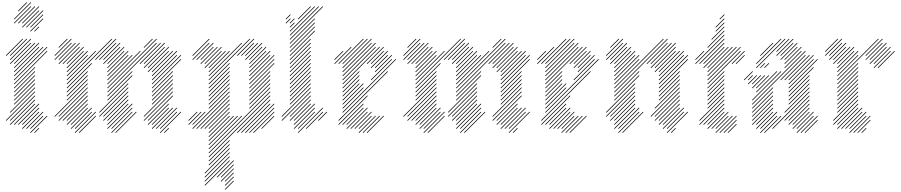

<svg xmlns="http://www.w3.org/2000/svg" viewBox="-20 -1131 7933 1691"><path d="M178.6 -888.6 325.7 -1035.7 321.4 -1040 174.3 -892.9ZM214.3 -888.6 361.4 -1035.7 357.1 -1040 210 -892.9ZM250 -888.6 361.4 -1000 357.1 -1004.3 245.7 -892.9ZM250 -852.9 361.4 -964.3 357.1 -968.6 245.7 -857.1ZM142.9 -924.3 290 -1071.4 285.7 -1075.7 138.6 -928.6ZM178.6 -924.3 325.7 -1071.4 321.4 -1075.7 174.3 -928.6ZM107.1 -924.3 254.3 -1071.4 250 -1075.7 102.9 -928.6ZM107.1 -960 254.3 -1107.1 250 -1111.4 102.9 -964.3ZM142.9 -1031.4 218.6 -1107.1 214.3 -1111.4 138.6 -1035.7ZM285.7 -852.9 325.7 -892.9 321.4 -897.1 281.4 -857.1ZM71.4 -638.6 218.6 -785.7 214.3 -790 67.1 -642.9ZM71.4 -602.9 254.3 -785.7 250 -790 67.1 -607.1ZM71.4 -567.1 254.3 -750 250 -754.3 67.1 -571.4ZM107.1 -567.1 290 -750 285.7 -754.3 102.9 -571.4ZM107.1 -531.4 325.7 -750 321.4 -754.3 102.9 -535.7ZM107.1 -495.7 325.7 -714.3 321.4 -718.6 102.9 -500ZM107.1 -460 361.4 -714.3 357.1 -718.6 102.9 -464.3ZM107.1 -424.3 397.1 -714.3 392.9 -718.6 102.9 -428.6ZM107.1 -388.6 397.1 -678.6 392.9 -682.9 102.9 -392.9ZM107.1 -352.9 290 -535.7 285.7 -540 102.9 -357.1ZM107.1 -317.1 290 -500 285.7 -504.3 102.9 -321.4ZM107.1 -281.4 290 -464.3 285.7 -468.6 102.9 -285.7ZM107.1 -245.7 290 -428.6 285.7 -432.9 102.9 -250ZM107.1 -210 290 -392.9 285.7 -397.1 102.9 -214.3ZM71.4 -138.6 290 -357.1 285.7 -361.4 67.1 -142.9ZM35.7 -67.1 290 -321.4 285.7 -325.7 31.4 -71.4ZM71.4 -67.1 290 -285.7 285.7 -290 67.1 -71.4ZM71.4 -31.4 290 -250 285.7 -254.3 67.1 -35.7ZM107.1 -31.4 290 -214.3 285.7 -218.6 102.9 -35.7ZM142.9 -31.4 325.7 -214.3 321.4 -218.6 138.6 -35.7ZM178.6 -31.4 325.7 -178.6 321.4 -182.9 174.3 -35.7ZM178.6 4.3 325.7 -142.9 321.4 -147.1 174.3 0ZM35.7 -638.6 182.9 -785.7 178.6 -790 31.4 -642.9ZM214.3 4.3 361.4 -142.9 357.1 -147.1 210 0ZM250 4.3 361.4 -107.1 357.1 -111.4 245.7 0ZM250 40 397.1 -107.1 392.9 -111.4 245.7 35.7ZM285.7 40 325.7 0 321.4 -4.3 281.4 35.7Z M1000 40 1182.9 -142.9 1178.6 -147.1 995.7 35.7ZM964.3 40 1147.1 -142.9 1142.9 -147.1 960 35.7ZM964.3 4.3 1147.1 -178.6 1142.9 -182.9 960 0ZM928.6 4.3 1147.1 -214.3 1142.9 -218.6 924.3 0ZM928.6 -31.4 1111.4 -214.3 1107.1 -218.6 924.3 -35.7ZM928.6 -67.1 1111.4 -250 1107.1 -254.3 924.3 -71.4ZM892.9 -67.1 1111.4 -285.7 1107.1 -290 888.6 -71.4ZM892.9 -102.9 1111.4 -321.4 1107.1 -325.7 888.6 -107.1ZM857.1 -102.9 1111.4 -357.1 1107.1 -361.4 852.9 -107.1ZM857.1 -138.6 1111.4 -392.9 1107.1 -397.1 852.9 -142.9ZM928.6 -245.7 1147.1 -464.3 1142.9 -468.6 924.3 -250ZM928.6 -281.4 1147.1 -500 1142.9 -504.3 924.3 -285.7ZM928.6 -317.1 1361.4 -750 1357.1 -754.3 924.3 -321.4ZM928.6 -352.9 1361.4 -785.7 1357.1 -790 924.3 -357.1ZM928.6 -388.6 1218.6 -678.6 1214.3 -682.9 924.3 -392.9ZM928.6 -424.3 1147.1 -642.9 1142.9 -647.1 924.3 -428.6ZM928.6 -460 1111.4 -642.9 1107.1 -647.1 924.3 -464.3ZM928.6 -495.7 1111.4 -678.6 1107.1 -682.9 924.3 -500ZM928.6 -531.4 1075.7 -678.6 1071.4 -682.9 924.3 -535.7ZM892.9 -567.1 1040 -714.3 1035.7 -718.6 888.6 -571.4ZM928.6 -567.1 1075.7 -714.3 1071.4 -718.6 924.3 -571.4ZM1214.3 -567.1 1397.1 -750 1392.9 -754.3 1210 -571.4ZM1250 -567.1 1432.9 -750 1428.6 -754.3 1245.7 -571.4ZM1250 -531.4 1432.9 -714.3 1428.6 -718.6 1245.7 -535.7ZM1285.7 -531.4 1468.6 -714.3 1464.3 -718.6 1281.4 -535.7ZM1285.7 -495.7 1468.6 -678.6 1464.3 -682.9 1281.4 -500ZM1321.4 -495.7 1504.3 -678.6 1500 -682.9 1317.1 -500ZM1321.4 -460 1540 -678.6 1535.7 -682.9 1317.1 -464.3ZM1321.4 -424.3 1540 -642.9 1535.7 -647.1 1317.1 -428.6ZM1321.4 -388.6 1575.7 -642.9 1571.4 -647.1 1317.1 -392.9ZM1321.4 -352.9 1575.7 -607.1 1571.4 -611.4 1317.1 -357.1ZM1321.4 -317.1 1504.3 -500 1500 -504.3 1317.1 -321.4ZM1321.4 -281.4 1504.3 -464.3 1500 -468.6 1317.1 -285.7ZM1321.4 -245.7 1504.3 -428.6 1500 -432.9 1317.1 -250ZM1321.4 -210 1504.3 -392.9 1500 -397.1 1317.1 -214.3ZM1250 -102.9 1504.3 -357.1 1500 -361.4 1245.7 -107.1ZM1285.7 -67.1 1504.3 -285.7 1500 -290 1281.4 -71.4ZM1285.7 -31.4 1468.6 -214.3 1464.3 -218.6 1281.4 -35.7ZM1321.4 -31.4 1468.6 -178.6 1464.3 -182.9 1317.1 -35.7ZM1250 -67.1 1504.3 -321.4 1500 -325.7 1245.7 -71.4ZM1321.4 4.3 1504.3 -178.6 1500 -182.9 1317.1 0ZM1357.1 4.3 1540 -178.6 1535.7 -182.9 1352.9 0ZM1392.9 4.3 1540 -142.9 1535.7 -147.1 1388.6 0ZM1392.9 40 1575.7 -142.9 1571.4 -147.1 1388.6 35.7ZM1428.6 40 1468.6 0 1464.3 -4.3 1424.3 35.7ZM892.9 -602.9 1040 -750 1035.7 -754.3 888.6 -607.1ZM857.1 -602.9 1004.3 -750 1000 -754.3 852.9 -607.1ZM821.4 -602.9 1004.3 -785.7 1000 -790 817.1 -607.1ZM571.4 -388.6 968.6 -785.7 964.3 -790 567.1 -392.9ZM571.4 -424.3 825.7 -678.6 821.4 -682.9 567.1 -428.6ZM571.4 -460 754.3 -642.9 750 -647.1 567.1 -464.3ZM571.4 -495.7 754.3 -678.6 750 -682.9 567.1 -500ZM571.4 -531.4 718.6 -678.6 714.3 -682.9 567.1 -535.7ZM571.4 -567.1 718.6 -714.3 714.3 -718.6 567.1 -571.4ZM535.7 -567.1 682.9 -714.3 678.6 -718.6 531.4 -571.4ZM500 -567.1 682.9 -750 678.6 -754.3 495.7 -571.4ZM500 -602.9 647.1 -750 642.9 -754.3 495.7 -607.1ZM464.3 -602.9 611.4 -750 607.1 -754.3 460 -607.1ZM571.4 -352.9 790 -571.4 785.7 -575.7 567.1 -357.1ZM571.4 -317.1 754.3 -500 750 -504.3 567.1 -321.4ZM571.4 -281.4 754.3 -464.3 750 -468.6 567.1 -285.7ZM571.4 -245.7 754.3 -428.6 750 -432.9 567.1 -250ZM500 -102.9 754.3 -357.1 750 -361.4 495.7 -107.1ZM500 -67.1 754.3 -321.4 750 -325.7 495.7 -71.4ZM535.7 -67.1 754.3 -285.7 750 -290 531.4 -71.4ZM571.4 -67.1 754.3 -250 750 -254.3 567.1 -71.4ZM464.3 -102.9 754.3 -392.9 750 -397.1 460 -107.1ZM571.4 -31.4 754.3 -214.3 750 -218.6 567.1 -35.7ZM607.1 -31.4 754.3 -178.6 750 -182.9 602.9 -35.7ZM607.1 4.3 790 -178.6 785.7 -182.9 602.9 0ZM642.9 4.3 790 -142.9 785.7 -147.1 638.6 0ZM642.9 40 825.7 -142.9 821.4 -147.1 638.6 35.7ZM678.6 40 825.7 -107.1 821.4 -111.4 674.3 35.7ZM1250 -710 1325.7 -785.7 1321.4 -790 1245.7 -714.3ZM464.3 -638.6 611.4 -785.7 607.1 -790 460 -642.9ZM500 -710 575.7 -785.7 571.4 -790 495.7 -714.3Z M1821.4 254.3 2361.4 -285.7 2357.1 -290 1817.1 250ZM1821.4 218.6 2361.4 -321.4 2357.1 -325.7 1817.1 214.3ZM2178.6 -174.3 2361.4 -357.1 2357.1 -361.4 2174.3 -178.6ZM2178.6 -210 2361.4 -392.9 2357.1 -397.1 2174.3 -214.3ZM2178.6 -245.7 2361.4 -428.6 2357.1 -432.9 2174.3 -250ZM2178.6 -281.4 2361.4 -464.3 2357.1 -468.6 2174.3 -285.7ZM2178.6 -317.1 2361.4 -500 2357.1 -504.3 2174.3 -321.4ZM2178.6 -352.9 2397.1 -571.4 2392.9 -575.7 2174.3 -357.1ZM2178.6 -388.6 2397.1 -607.1 2392.9 -611.4 2174.3 -392.9ZM2178.6 -424.3 2397.1 -642.9 2392.9 -647.1 2174.3 -428.6ZM2178.6 -460 2361.4 -642.9 2357.1 -647.1 2174.3 -464.3ZM2178.6 -495.7 2361.4 -678.6 2357.1 -682.9 2174.3 -500ZM2178.6 -531.4 2325.7 -678.6 2321.4 -682.9 2174.3 -535.7ZM2178.6 -567.1 2325.7 -714.3 2321.4 -718.6 2174.3 -571.4ZM2178.6 -602.9 2290 -714.3 2285.7 -718.6 2174.3 -607.1ZM2142.9 -602.9 2290 -750 2285.7 -754.3 2138.6 -607.1ZM2142.9 -638.6 2254.3 -750 2250 -754.3 2138.6 -642.9ZM2071.4 40 2361.4 -250 2357.1 -254.3 2067.1 35.7ZM2107.1 40 2361.4 -214.3 2357.1 -218.6 2102.9 35.7ZM2142.9 40 2397.1 -214.3 2392.9 -218.6 2138.6 35.7ZM2178.6 40 2397.1 -178.6 2392.9 -182.9 2174.3 35.7ZM2214.3 40 2397.1 -142.9 2392.9 -147.1 2210 35.7ZM2285.7 4.3 2397.1 -107.1 2392.9 -111.4 2281.4 0ZM2107.1 -638.6 2218.6 -750 2214.3 -754.3 2102.9 -642.9ZM2071.4 -638.6 2218.6 -785.7 2214.3 -790 2067.1 -642.9ZM1821.4 -424.3 2182.9 -785.7 2178.6 -790 1817.1 -428.6ZM1821.4 -460 2111.4 -750 2107.1 -754.3 1817.1 -464.3ZM1821.4 -495.7 2004.3 -678.6 2000 -682.9 1817.1 -500ZM1821.4 -531.4 1968.6 -678.6 1964.3 -682.9 1817.1 -535.7ZM1785.7 -531.4 1932.9 -678.6 1928.6 -682.9 1781.4 -535.7ZM1750 -567.1 1897.1 -714.3 1892.9 -718.6 1745.7 -571.4ZM1750 -602.9 1861.4 -714.3 1857.1 -718.6 1745.7 -607.1ZM1714.3 -602.9 1861.4 -750 1857.1 -754.3 1710 -607.1ZM1678.6 -602.9 1825.7 -750 1821.4 -754.3 1674.3 -607.1ZM1678.6 -638.6 1825.7 -785.7 1821.4 -790 1674.3 -642.9ZM1785.7 -567.1 1932.9 -714.3 1928.6 -718.6 1781.4 -571.4ZM1821.4 -388.6 2004.3 -571.4 2000 -575.7 1817.1 -392.9ZM1821.4 -352.9 2004.3 -535.7 2000 -540 1817.1 -357.1ZM1821.4 -317.1 2004.3 -500 2000 -504.3 1817.1 -321.4ZM1821.4 -281.4 2004.3 -464.3 2000 -468.6 1817.1 -285.7ZM1821.4 -245.7 2004.3 -428.6 2000 -432.9 1817.1 -250ZM1821.4 -210 2004.3 -392.9 2000 -397.1 1817.1 -214.3ZM1821.4 -174.3 2004.3 -357.1 2000 -361.4 1817.1 -178.6ZM1678.6 4.3 2004.3 -321.4 2000 -325.7 1674.3 0ZM1714.3 4.3 2004.3 -285.7 2000 -290 1710 0ZM1750 4.3 2004.3 -250 2000 -254.3 1745.7 0ZM1785.7 4.3 2004.3 -214.3 2000 -218.6 1781.4 0ZM1821.4 4.3 2004.3 -178.6 2000 -182.9 1817.1 0ZM1821.4 40 2004.3 -142.9 2000 -147.1 1817.1 35.7ZM1821.4 111.4 2040 -107.1 2035.7 -111.4 1817.1 107.1ZM1821.4 147.1 2075.7 -107.1 2071.4 -111.4 1817.1 142.9ZM1821.4 182.9 2111.4 -107.1 2107.1 -111.4 1817.1 178.6ZM1642.9 -67.1 1718.6 -142.9 1714.3 -147.1 1638.6 -71.4ZM1642.9 -31.4 1754.3 -142.9 1750 -147.1 1638.6 -35.7ZM1678.6 -31.4 1790 -142.9 1785.7 -147.1 1674.3 -35.7ZM1821.4 75.7 2004.3 -107.1 2000 -111.4 1817.1 71.4ZM1821.4 290 2004.3 107.1 2000 102.9 1817.1 285.7ZM1785.7 397.1 2004.3 178.6 2000 174.3 1781.4 392.9ZM1821.4 325.7 2004.3 142.9 2000 138.6 1817.1 321.4ZM1785.7 432.9 2004.3 214.3 2000 210 1781.4 428.6ZM1785.7 468.6 2004.3 250 2000 245.7 1781.4 464.3ZM1785.7 504.3 2004.3 285.7 2000 281.4 1781.4 500ZM1892.9 432.9 2040 285.7 2035.7 281.4 1888.6 428.6ZM1928.6 432.9 2040 321.4 2035.7 317.1 1924.3 428.6ZM1928.6 468.6 2040 357.1 2035.7 352.9 1924.3 464.3ZM1964.3 468.6 2040 392.9 2035.7 388.6 1960 464.3ZM1964.3 504.3 2040 428.6 2035.7 424.3 1960 500ZM1964.3 540 2040 464.3 2035.7 460 1960 535.7Z M2607.1 40 2825.7 -178.6 2821.4 -182.9 2602.9 35.7ZM2571.4 4.3 2754.3 -178.6 2750 -182.9 2567.1 0ZM2571.4 -31.4 2754.3 -214.3 2750 -218.6 2567.1 -35.7ZM2571.4 -67.1 2718.6 -214.3 2714.3 -218.6 2567.1 -71.4ZM2535.7 -67.1 2718.6 -250 2714.3 -254.3 2531.4 -71.4ZM2535.7 -102.9 2718.6 -285.7 2714.3 -290 2531.4 -107.1ZM2464.3 -67.1 2718.6 -321.4 2714.3 -325.7 2460 -71.4ZM2464.3 -102.9 2718.6 -357.1 2714.3 -361.4 2460 -107.1ZM2535.7 -210 2718.6 -392.9 2714.3 -397.1 2531.4 -214.3ZM2535.7 -245.7 2718.6 -428.6 2714.3 -432.9 2531.4 -250ZM2535.7 -281.4 2718.6 -464.3 2714.3 -468.6 2531.4 -285.7ZM2535.7 -317.1 2718.6 -500 2714.3 -504.3 2531.4 -321.4ZM2535.7 -352.9 2718.6 -535.7 2714.3 -540 2531.4 -357.1ZM2607.1 4.3 2754.3 -142.9 2750 -147.1 2602.9 0ZM2678.6 4.3 2825.7 -142.9 2821.4 -147.1 2674.3 0ZM2535.7 -388.6 2718.6 -571.4 2714.3 -575.7 2531.4 -392.9ZM2535.7 -424.3 2718.6 -607.1 2714.3 -611.4 2531.4 -428.6ZM2785.7 -67.1 2861.4 -142.9 2857.1 -147.1 2781.4 -71.4ZM2535.7 -460 2718.6 -642.9 2714.3 -647.1 2531.4 -464.3ZM2535.7 -495.7 2718.6 -678.6 2714.3 -682.9 2531.4 -500ZM2535.7 -531.4 2718.6 -714.3 2714.3 -718.6 2531.4 -535.7ZM2535.7 -567.1 2718.6 -750 2714.3 -754.3 2531.4 -571.4ZM2535.7 -602.9 2718.6 -785.7 2714.3 -790 2531.4 -607.1ZM2535.7 -638.6 2754.3 -857.1 2750 -861.4 2531.4 -642.9ZM2535.7 -674.3 2754.3 -892.9 2750 -897.1 2531.4 -678.6ZM2535.7 -710 2754.3 -928.6 2750 -932.9 2531.4 -714.3ZM2535.7 -745.7 2754.3 -964.3 2750 -968.6 2531.4 -750ZM2535.7 -781.4 2825.7 -1071.4 2821.4 -1075.7 2531.4 -785.7ZM2535.7 -817.1 2790 -1071.4 2785.7 -1075.7 2531.4 -821.4ZM2535.7 -852.9 2754.3 -1071.4 2750 -1075.7 2531.4 -857.1ZM2607.1 -960 2718.6 -1071.4 2714.3 -1075.7 2602.9 -964.3ZM2535.7 -888.6 2575.7 -928.6 2571.4 -932.9 2531.4 -892.9ZM2535.7 -924.3 2575.7 -964.3 2571.4 -968.6 2531.4 -928.6ZM2500 -960 2540 -1000 2535.7 -1004.3 2495.7 -964.3ZM2500 -924.3 2540 -964.3 2535.7 -968.6 2495.7 -928.6Z M2964.3 -67.1 3397.1 -500 3392.9 -504.3 2960 -71.4ZM3000 -31.4 3182.9 -214.3 3178.6 -218.6 2995.7 -35.7ZM3035.7 -31.4 3182.9 -178.6 3178.6 -182.9 3031.4 -35.7ZM3035.7 4.3 3218.6 -178.6 3214.3 -182.9 3031.4 0ZM3071.4 4.3 3218.6 -142.9 3214.3 -147.1 3067.1 0ZM3107.1 4.3 3254.3 -142.9 3250 -147.1 3102.9 0ZM3142.9 4.3 3254.3 -107.1 3250 -111.4 3138.6 0ZM3142.9 40 3290 -107.1 3285.7 -111.4 3138.6 35.7ZM3178.6 40 3325.7 -107.1 3321.4 -111.4 3174.3 35.7ZM3214.3 40 3361.4 -107.1 3357.1 -111.4 3210 35.7ZM2964.3 -31.4 3218.6 -285.7 3214.3 -290 2960 -35.7ZM3000 -138.6 3468.6 -607.1 3464.3 -611.4 2995.7 -142.9ZM3000 -174.3 3182.9 -357.1 3178.6 -361.4 2995.7 -178.6ZM3000 -210 3182.9 -392.9 3178.6 -397.1 2995.7 -214.3ZM3000 -245.7 3147.1 -392.9 3142.9 -397.1 2995.7 -250ZM3000 -281.4 3147.1 -428.6 3142.9 -432.9 2995.7 -285.7ZM3000 -317.1 3147.1 -464.3 3142.9 -468.6 2995.7 -321.4ZM3000 -352.9 3147.1 -500 3142.9 -504.3 2995.7 -357.1ZM3250 -424.3 3432.9 -607.1 3428.6 -611.4 3245.7 -428.6ZM3285.7 -495.7 3432.9 -642.9 3428.6 -647.1 3281.4 -500ZM3285.7 -531.4 3397.1 -642.9 3392.9 -647.1 3281.4 -535.7ZM3250 -531.4 3397.1 -678.6 3392.9 -682.9 3245.7 -535.7ZM3250 -567.1 3361.4 -678.6 3357.1 -682.9 3245.7 -571.4ZM3214.3 -567.1 3361.4 -714.3 3357.1 -718.6 3210 -571.4ZM3000 -388.6 3325.7 -714.3 3321.4 -718.6 2995.7 -392.9ZM3000 -424.3 3290 -714.3 3285.7 -718.6 2995.7 -428.6ZM3000 -460 3290 -750 3285.7 -754.3 2995.7 -464.3ZM3000 -495.7 3254.3 -750 3250 -754.3 2995.7 -500ZM3000 -567.1 3218.6 -785.7 3214.3 -790 2995.7 -571.4ZM3000 -531.4 3254.3 -785.7 3250 -790 2995.7 -535.7ZM2964.3 -567.1 3182.9 -785.7 3178.6 -790 2960 -571.4ZM2928.6 -567.1 3075.7 -714.3 3071.4 -718.6 2924.3 -571.4ZM2928.6 -602.9 3004.3 -678.6 3000 -682.9 2924.3 -607.1Z M4071.4 40 4254.3 -142.9 4250 -147.1 4067.1 35.7ZM4035.7 40 4218.6 -142.9 4214.3 -147.1 4031.4 35.7ZM4035.7 4.3 4218.6 -178.6 4214.3 -182.9 4031.4 0ZM4000 4.3 4218.6 -214.3 4214.3 -218.6 3995.7 0ZM4000 -31.4 4182.9 -214.3 4178.6 -218.6 3995.7 -35.7ZM4000 -67.1 4182.9 -250 4178.6 -254.3 3995.7 -71.4ZM3964.3 -67.1 4182.9 -285.7 4178.6 -290 3960 -71.4ZM3964.3 -102.9 4182.9 -321.4 4178.6 -325.7 3960 -107.1ZM3928.6 -102.9 4182.9 -357.1 4178.6 -361.4 3924.3 -107.1ZM3928.6 -138.6 4182.9 -392.9 4178.6 -397.1 3924.3 -142.9ZM4000 -245.7 4218.6 -464.3 4214.3 -468.6 3995.7 -250ZM4000 -281.4 4218.6 -500 4214.3 -504.3 3995.7 -285.7ZM4000 -317.1 4432.9 -750 4428.6 -754.3 3995.7 -321.4ZM4000 -352.9 4432.9 -785.7 4428.6 -790 3995.7 -357.1ZM4000 -388.6 4290 -678.6 4285.7 -682.9 3995.7 -392.9ZM4000 -424.3 4218.6 -642.9 4214.3 -647.1 3995.7 -428.6ZM4000 -460 4182.9 -642.9 4178.6 -647.1 3995.7 -464.3ZM4000 -495.7 4182.9 -678.6 4178.6 -682.9 3995.7 -500ZM4000 -531.4 4147.1 -678.6 4142.9 -682.9 3995.7 -535.7ZM3964.3 -567.1 4111.4 -714.3 4107.1 -718.6 3960 -571.4ZM4000 -567.1 4147.1 -714.3 4142.9 -718.6 3995.7 -571.4ZM4285.7 -567.1 4468.6 -750 4464.3 -754.3 4281.4 -571.4ZM4321.4 -567.1 4504.3 -750 4500 -754.3 4317.1 -571.4ZM4321.4 -531.4 4504.3 -714.3 4500 -718.6 4317.1 -535.7ZM4357.1 -531.4 4540 -714.3 4535.7 -718.6 4352.9 -535.7ZM4357.1 -495.7 4540 -678.6 4535.7 -682.9 4352.9 -500ZM4392.9 -495.7 4575.7 -678.6 4571.4 -682.9 4388.6 -500ZM4392.9 -460 4611.4 -678.6 4607.1 -682.9 4388.6 -464.3ZM4392.9 -424.3 4611.4 -642.9 4607.1 -647.1 4388.6 -428.6ZM4392.9 -388.6 4647.1 -642.9 4642.9 -647.1 4388.6 -392.9ZM4392.9 -352.9 4647.1 -607.1 4642.9 -611.4 4388.6 -357.1ZM4392.9 -317.1 4575.7 -500 4571.4 -504.3 4388.6 -321.4ZM4392.9 -281.4 4575.7 -464.3 4571.4 -468.6 4388.6 -285.7ZM4392.9 -245.7 4575.7 -428.6 4571.4 -432.9 4388.6 -250ZM4392.9 -210 4575.7 -392.9 4571.4 -397.1 4388.6 -214.3ZM4321.4 -102.9 4575.7 -357.1 4571.4 -361.4 4317.1 -107.1ZM4357.1 -67.1 4575.7 -285.7 4571.4 -290 4352.9 -71.4ZM4357.1 -31.4 4540 -214.3 4535.7 -218.6 4352.9 -35.7ZM4392.9 -31.4 4540 -178.6 4535.7 -182.9 4388.6 -35.7ZM4321.4 -67.1 4575.7 -321.4 4571.4 -325.7 4317.1 -71.4ZM4392.9 4.3 4575.7 -178.6 4571.4 -182.9 4388.6 0ZM4428.6 4.3 4611.4 -178.6 4607.1 -182.9 4424.3 0ZM4464.3 4.3 4611.4 -142.9 4607.1 -147.1 4460 0ZM4464.3 40 4647.1 -142.9 4642.9 -147.1 4460 35.7ZM4500 40 4540 0 4535.7 -4.3 4495.7 35.7ZM3964.3 -602.9 4111.4 -750 4107.1 -754.3 3960 -607.1ZM3928.6 -602.9 4075.7 -750 4071.4 -754.3 3924.3 -607.1ZM3892.9 -602.9 4075.7 -785.7 4071.4 -790 3888.6 -607.1ZM3642.9 -388.6 4040 -785.7 4035.7 -790 3638.6 -392.9ZM3642.9 -424.3 3897.1 -678.6 3892.9 -682.9 3638.6 -428.6ZM3642.9 -460 3825.7 -642.9 3821.4 -647.1 3638.6 -464.3ZM3642.9 -495.7 3825.7 -678.6 3821.4 -682.9 3638.6 -500ZM3642.9 -531.4 3790 -678.6 3785.7 -682.9 3638.6 -535.7ZM3642.9 -567.1 3790 -714.3 3785.7 -718.6 3638.6 -571.4ZM3607.1 -567.1 3754.3 -714.3 3750 -718.6 3602.9 -571.4ZM3571.4 -567.1 3754.3 -750 3750 -754.3 3567.1 -571.4ZM3571.4 -602.9 3718.6 -750 3714.3 -754.3 3567.1 -607.1ZM3535.7 -602.9 3682.9 -750 3678.6 -754.3 3531.4 -607.1ZM3642.9 -352.9 3861.4 -571.4 3857.1 -575.7 3638.6 -357.1ZM3642.9 -317.1 3825.7 -500 3821.4 -504.3 3638.6 -321.4ZM3642.9 -281.4 3825.7 -464.3 3821.4 -468.6 3638.6 -285.7ZM3642.9 -245.7 3825.7 -428.6 3821.4 -432.9 3638.6 -250ZM3571.4 -102.9 3825.7 -357.1 3821.4 -361.4 3567.1 -107.1ZM3571.4 -67.1 3825.7 -321.4 3821.4 -325.7 3567.1 -71.4ZM3607.1 -67.1 3825.7 -285.7 3821.4 -290 3602.9 -71.4ZM3642.9 -67.1 3825.7 -250 3821.4 -254.3 3638.6 -71.4ZM3535.7 -102.9 3825.7 -392.9 3821.4 -397.1 3531.4 -107.1ZM3642.9 -31.4 3825.7 -214.3 3821.4 -218.6 3638.6 -35.7ZM3678.6 -31.4 3825.7 -178.6 3821.4 -182.9 3674.3 -35.7ZM3678.6 4.3 3861.4 -178.6 3857.1 -182.9 3674.3 0ZM3714.3 4.3 3861.4 -142.9 3857.1 -147.1 3710 0ZM3714.3 40 3897.1 -142.9 3892.9 -147.1 3710 35.7ZM3750 40 3897.1 -107.1 3892.9 -111.4 3745.7 35.7ZM4321.4 -710 4397.1 -785.7 4392.9 -790 4317.1 -714.3ZM3535.7 -638.6 3682.9 -785.7 3678.6 -790 3531.4 -642.9ZM3571.4 -710 3647.1 -785.7 3642.9 -790 3567.1 -714.3Z M4750 -67.1 5182.9 -500 5178.6 -504.3 4745.7 -71.4ZM4785.7 -31.4 4968.6 -214.3 4964.3 -218.6 4781.4 -35.7ZM4821.4 -31.4 4968.6 -178.6 4964.3 -182.9 4817.1 -35.7ZM4821.4 4.3 5004.3 -178.6 5000 -182.9 4817.1 0ZM4857.1 4.3 5004.3 -142.9 5000 -147.1 4852.9 0ZM4892.9 4.3 5040 -142.9 5035.7 -147.1 4888.6 0ZM4928.6 4.3 5040 -107.1 5035.7 -111.4 4924.3 0ZM4928.6 40 5075.7 -107.1 5071.4 -111.4 4924.3 35.7ZM4964.3 40 5111.4 -107.1 5107.1 -111.4 4960 35.7ZM5000 40 5147.1 -107.1 5142.9 -111.4 4995.7 35.7ZM4750 -31.4 5004.3 -285.7 5000 -290 4745.7 -35.7ZM4785.7 -138.6 5254.3 -607.1 5250 -611.4 4781.4 -142.9ZM4785.7 -174.3 4968.6 -357.1 4964.3 -361.4 4781.4 -178.6ZM4785.7 -210 4968.6 -392.9 4964.3 -397.1 4781.4 -214.3ZM4785.7 -245.7 4932.9 -392.9 4928.6 -397.1 4781.4 -250ZM4785.7 -281.4 4932.9 -428.6 4928.6 -432.9 4781.4 -285.7ZM4785.7 -317.1 4932.9 -464.3 4928.6 -468.6 4781.4 -321.4ZM4785.7 -352.9 4932.9 -500 4928.6 -504.3 4781.4 -357.1ZM5035.7 -424.3 5218.6 -607.1 5214.3 -611.4 5031.4 -428.6ZM5071.4 -495.7 5218.6 -642.9 5214.3 -647.1 5067.1 -500ZM5071.4 -531.4 5182.9 -642.9 5178.6 -647.1 5067.1 -535.7ZM5035.7 -531.4 5182.9 -678.6 5178.6 -682.9 5031.4 -535.7ZM5035.7 -567.1 5147.1 -678.6 5142.9 -682.9 5031.4 -571.4ZM5000 -567.1 5147.1 -714.3 5142.9 -718.6 4995.7 -571.4ZM4785.7 -388.6 5111.4 -714.3 5107.1 -718.6 4781.4 -392.9ZM4785.7 -424.3 5075.7 -714.3 5071.4 -718.6 4781.4 -428.6ZM4785.7 -460 5075.7 -750 5071.4 -754.3 4781.4 -464.3ZM4785.7 -495.7 5040 -750 5035.7 -754.3 4781.4 -500ZM4785.7 -567.1 5004.3 -785.7 5000 -790 4781.4 -571.4ZM4785.7 -531.4 5040 -785.7 5035.7 -790 4781.4 -535.7ZM4750 -567.1 4968.6 -785.7 4964.3 -790 4745.7 -571.4ZM4714.3 -567.1 4861.4 -714.3 4857.1 -718.6 4710 -571.4ZM4714.3 -602.9 4790 -678.6 4785.7 -682.9 4710 -607.1Z M5464.3 40 5647.1 -142.9 5642.9 -147.1 5460 35.7ZM5428.6 40 5611.4 -142.9 5607.1 -147.1 5424.3 35.7ZM5428.6 4.3 5611.4 -178.6 5607.1 -182.9 5424.3 0ZM5392.9 4.3 5575.7 -178.6 5571.4 -182.9 5388.6 0ZM5392.9 -31.4 5575.7 -214.3 5571.4 -218.6 5388.6 -35.7ZM5392.9 -67.1 5575.7 -250 5571.4 -254.3 5388.6 -71.4ZM5357.1 -67.1 5575.7 -285.7 5571.4 -290 5352.9 -71.4ZM5357.1 -102.9 5575.7 -321.4 5571.4 -325.7 5352.9 -107.1ZM5321.4 -102.9 5575.7 -357.1 5571.4 -361.4 5317.1 -107.1ZM5321.4 -138.6 5575.7 -392.9 5571.4 -397.1 5317.1 -142.9ZM5392.9 -245.7 5611.4 -464.3 5607.1 -468.6 5388.6 -250ZM5392.9 -281.4 5611.4 -500 5607.1 -504.3 5388.6 -285.7ZM5392.9 -317.1 5861.4 -785.7 5857.1 -790 5388.6 -321.4ZM5392.9 -352.9 5825.7 -785.7 5821.4 -790 5388.6 -357.1ZM5392.9 -388.6 5611.4 -607.1 5607.1 -611.4 5388.6 -392.9ZM5392.9 -424.3 5611.4 -642.9 5607.1 -647.1 5388.6 -428.6ZM5392.9 -460 5575.7 -642.9 5571.4 -647.1 5388.6 -464.3ZM5392.9 -495.7 5575.7 -678.6 5571.4 -682.9 5388.6 -500ZM5392.9 -531.4 5540 -678.6 5535.7 -682.9 5388.6 -535.7ZM5357.1 -567.1 5504.3 -714.3 5500 -718.6 5352.9 -571.4ZM5392.9 -567.1 5540 -714.3 5535.7 -718.6 5388.6 -571.4ZM5678.6 -567.1 5861.4 -750 5857.1 -754.3 5674.3 -571.4ZM5714.3 -567.1 5897.1 -750 5892.9 -754.3 5710 -571.4ZM5714.3 -531.4 5932.9 -750 5928.6 -754.3 5710 -535.7ZM5750 -531.4 5932.9 -714.3 5928.6 -718.6 5745.7 -535.7ZM5750 -495.7 5932.9 -678.6 5928.6 -682.9 5745.7 -500ZM5785.7 -495.7 5968.6 -678.6 5964.3 -682.9 5781.4 -500ZM5785.7 -460 6004.3 -678.6 6000 -682.9 5781.4 -464.3ZM5785.7 -424.3 6004.3 -642.9 6000 -647.1 5781.4 -428.6ZM5785.7 -388.6 6040 -642.9 6035.7 -647.1 5781.4 -392.9ZM5785.7 -352.9 6040 -607.1 6035.7 -611.4 5781.4 -357.1ZM5785.7 -317.1 5968.6 -500 5964.3 -504.3 5781.4 -321.4ZM5785.7 -281.4 5968.6 -464.3 5964.3 -468.6 5781.4 -285.7ZM5785.7 -245.7 5968.6 -428.6 5964.3 -432.9 5781.4 -250ZM5750 -174.3 5968.6 -392.9 5964.3 -397.1 5745.7 -178.6ZM5714.3 -102.9 5968.6 -357.1 5964.3 -361.4 5710 -107.1ZM5750 -67.1 5968.6 -285.7 5964.3 -290 5745.7 -71.4ZM5785.7 -67.1 5968.6 -250 5964.3 -254.3 5781.4 -71.4ZM5785.7 -31.4 5968.6 -214.3 5964.3 -218.6 5781.4 -35.7ZM5750 -102.9 5968.6 -321.4 5964.3 -325.7 5745.7 -107.1ZM5821.4 -31.4 5968.6 -178.6 5964.3 -182.9 5817.1 -35.7ZM5821.4 4.3 6004.3 -178.6 6000 -182.9 5817.1 0ZM5857.1 4.3 6004.3 -142.9 6000 -147.1 5852.9 0ZM5857.1 40 6040 -142.9 6035.7 -147.1 5852.9 35.7ZM5892.9 40 5932.9 0 5928.6 -4.3 5888.6 35.7ZM5357.1 -602.9 5504.3 -750 5500 -754.3 5352.9 -607.1ZM5321.4 -602.9 5468.6 -750 5464.3 -754.3 5317.1 -607.1ZM5321.4 -638.6 5468.6 -785.7 5464.3 -790 5317.1 -642.9ZM5357.1 -710 5432.9 -785.7 5428.6 -790 5352.9 -714.3Z M6392.9 40 6468.6 -35.7 6464.3 -40 6388.6 35.7ZM6357.1 40 6468.6 -71.4 6464.3 -75.7 6352.9 35.7ZM6285.7 40 6432.9 -107.1 6428.6 -111.4 6281.4 35.7ZM6285.7 4.3 6397.1 -107.1 6392.9 -111.4 6281.4 0ZM6250 4.3 6397.1 -142.9 6392.9 -147.1 6245.7 0ZM6214.3 4.3 6361.4 -142.9 6357.1 -147.1 6210 0ZM6214.3 -31.4 6361.4 -178.6 6357.1 -182.9 6210 -35.7ZM6178.6 -31.4 6361.4 -214.3 6357.1 -218.6 6174.3 -35.7ZM6142.9 -31.4 6361.4 -250 6357.1 -254.3 6138.6 -35.7ZM6142.9 -67.1 6361.4 -285.7 6357.1 -290 6138.6 -71.4ZM6214.3 -174.3 6361.4 -321.4 6357.1 -325.7 6210 -178.6ZM6214.3 -210 6361.4 -357.1 6357.1 -361.4 6210 -214.3ZM6321.4 40 6468.6 -107.1 6464.3 -111.4 6317.1 35.7ZM6214.3 -245.7 6361.4 -392.9 6357.1 -397.1 6210 -250ZM6214.3 -281.4 6361.4 -428.6 6357.1 -432.9 6210 -285.7ZM6214.3 -317.1 6361.4 -464.3 6357.1 -468.6 6210 -321.4ZM6214.3 -352.9 6361.4 -500 6357.1 -504.3 6210 -357.1ZM6214.3 -388.6 6504.3 -678.6 6500 -682.9 6210 -392.9ZM6214.3 -424.3 6504.3 -714.3 6500 -718.6 6210 -428.6ZM6214.3 -460 6468.6 -714.3 6464.3 -718.6 6210 -464.3ZM6214.3 -495.7 6432.9 -714.3 6428.6 -718.6 6210 -500ZM6214.3 -531.4 6397.1 -714.3 6392.9 -718.6 6210 -535.7ZM6178.6 -531.4 6361.4 -714.3 6357.1 -718.6 6174.3 -535.7ZM6178.6 -567.1 6361.4 -750 6357.1 -754.3 6174.3 -571.4ZM6142.9 -567.1 6361.4 -785.7 6357.1 -790 6138.6 -571.4ZM6107.1 -567.1 6361.4 -821.4 6357.1 -825.7 6102.9 -571.4ZM6214.3 -710 6361.4 -857.1 6357.1 -861.4 6210 -714.3ZM6107.1 -602.9 6182.9 -678.6 6178.6 -682.9 6102.9 -607.1ZM6250 -781.4 6361.4 -892.9 6357.1 -897.1 6245.7 -785.7ZM6285.7 -852.9 6361.4 -928.6 6357.1 -932.9 6281.4 -857.1ZM6285.7 -888.6 6361.4 -964.3 6357.1 -968.6 6281.4 -892.9ZM6321.4 -960 6361.4 -1000 6357.1 -1004.3 6317.1 -964.3ZM6428.6 -567.1 6540 -678.6 6535.7 -682.9 6424.3 -571.4ZM6464.3 -567.1 6540 -642.9 6535.7 -647.1 6460 -571.4Z M6928.6 -31.4 7111.4 -214.3 7107.1 -218.6 6924.3 -35.7ZM6928.6 -67.1 7111.4 -250 7107.1 -254.3 6924.3 -71.4ZM6892.9 -67.1 7111.4 -285.7 7107.1 -290 6888.6 -71.4ZM6785.7 4.3 7111.4 -321.4 7107.1 -325.7 6781.4 0ZM6892.9 -138.6 7111.4 -357.1 7107.1 -361.4 6888.6 -142.9ZM6928.6 -210 7111.4 -392.9 7107.1 -397.1 6924.3 -214.3ZM6928.6 -245.7 7111.4 -428.6 7107.1 -432.9 6924.3 -250ZM6928.6 -281.4 7111.4 -464.3 7107.1 -468.6 6924.3 -285.7ZM6928.6 -317.1 7147.1 -535.7 7142.9 -540 6924.3 -321.4ZM6928.6 -352.9 7182.9 -607.1 7178.6 -611.4 6924.3 -357.1ZM6928.6 -388.6 7147.1 -607.1 7142.9 -611.4 6924.3 -392.9ZM6928.6 -424.3 7147.1 -642.9 7142.9 -647.1 6924.3 -428.6ZM6892.9 -424.3 7111.4 -642.9 7107.1 -647.1 6888.6 -428.6ZM6857.1 -424.3 7075.7 -642.9 7071.4 -647.1 6852.9 -428.6ZM6607.1 -210 7075.7 -678.6 7071.4 -682.9 6602.9 -214.3ZM6892.9 -531.4 7040 -678.6 7035.7 -682.9 6888.6 -535.7ZM6892.9 -567.1 7040 -714.3 7035.7 -718.6 6888.6 -571.4ZM6892.9 -602.9 7004.3 -714.3 7000 -718.6 6888.6 -607.1ZM6857.1 -602.9 7004.3 -750 7000 -754.3 6852.9 -607.1ZM6821.4 -638.6 6968.6 -785.7 6964.3 -790 6817.1 -642.9ZM6821.4 -674.3 6932.9 -785.7 6928.6 -790 6817.1 -678.6ZM6642.9 -531.4 6897.1 -785.7 6892.9 -790 6638.6 -535.7ZM6857.1 -638.6 6968.6 -750 6964.3 -754.3 6852.9 -642.9ZM6964.3 -31.4 7111.4 -178.6 7107.1 -182.9 6960 -35.7ZM6964.3 4.3 7111.4 -142.9 7107.1 -147.1 6960 0ZM7000 4.3 7147.1 -142.9 7142.9 -147.1 6995.7 0ZM7000 40 7147.1 -107.1 7142.9 -111.4 6995.7 35.7ZM7035.7 40 7182.9 -107.1 7178.6 -111.4 7031.4 35.7ZM7071.4 40 7182.9 -71.4 7178.6 -75.7 7067.1 35.7ZM6714.3 40 6861.4 -107.1 6857.1 -111.4 6710 35.7ZM6678.6 40 6825.7 -107.1 6821.4 -111.4 6674.3 35.7ZM6678.6 4.3 6825.7 -142.9 6821.4 -147.1 6674.3 0ZM6642.9 4.3 6790 -142.9 6785.7 -147.1 6638.6 0ZM6642.9 -31.4 6790 -178.6 6785.7 -182.9 6638.6 -35.7ZM6607.1 -31.4 6790 -214.3 6785.7 -218.6 6602.9 -35.7ZM6607.1 -67.1 6790 -250 6785.7 -254.3 6602.9 -71.4ZM6607.1 -102.9 6790 -285.7 6785.7 -290 6602.9 -107.1ZM6607.1 -138.6 6790 -321.4 6785.7 -325.7 6602.9 -142.9ZM6607.1 -174.3 6790 -357.1 6785.7 -361.4 6602.9 -178.6ZM6607.1 -245.7 6861.4 -500 6857.1 -504.3 6602.9 -250ZM6642.9 -317.1 6825.7 -500 6821.4 -504.3 6638.6 -321.4ZM6642.9 -352.9 6754.3 -464.3 6750 -468.6 6638.6 -357.1ZM6607.1 -352.9 6718.6 -464.3 6714.3 -468.6 6602.9 -357.1ZM6607.1 -388.6 6682.9 -464.3 6678.6 -468.6 6602.9 -392.9ZM6535.7 -424.3 6611.4 -500 6607.1 -504.3 6531.4 -428.6ZM6571.4 -424.3 6611.4 -464.3 6607.1 -468.6 6567.1 -428.6ZM6571.4 -388.6 6647.1 -464.3 6642.9 -468.6 6567.1 -392.9ZM6642.9 -567.1 6861.4 -785.7 6857.1 -790 6638.6 -571.4ZM6678.6 -531.4 6718.6 -571.4 6714.3 -575.7 6674.3 -535.7ZM6714.3 -531.4 6754.3 -571.4 6750 -575.7 6710 -535.7ZM6678.6 -638.6 6790 -750 6785.7 -754.3 6674.3 -642.9Z M7535.7 40 7647.1 -71.4 7642.9 -75.7 7531.4 35.7ZM7500 40 7647.1 -107.1 7642.9 -111.4 7495.7 35.7ZM7571.4 40 7611.4 0 7607.1 -4.3 7567.1 35.7ZM7464.3 40 7611.4 -107.1 7607.1 -111.4 7460 35.7ZM7464.3 4.3 7611.4 -142.9 7607.1 -147.1 7460 0ZM7428.6 4.3 7575.7 -142.9 7571.4 -147.1 7424.3 0ZM7392.9 4.3 7575.7 -178.6 7571.4 -182.9 7388.6 0ZM7357.1 -31.4 7540 -214.3 7535.7 -218.6 7352.9 -35.7ZM7321.4 -31.4 7540 -250 7535.7 -254.3 7317.1 -35.7ZM7321.4 -67.1 7540 -285.7 7535.7 -290 7317.1 -71.4ZM7357.1 4.3 7540 -178.6 7535.7 -182.9 7352.9 0ZM7357.1 -138.6 7540 -321.4 7535.7 -325.7 7352.9 -142.9ZM7357.1 -174.3 7540 -357.1 7535.7 -361.4 7352.9 -178.6ZM7357.1 -210 7540 -392.9 7535.7 -397.1 7352.9 -214.3ZM7357.1 -245.7 7540 -428.6 7535.7 -432.9 7352.9 -250ZM7357.1 -281.4 7540 -464.3 7535.7 -468.6 7352.9 -285.7ZM7357.1 -317.1 7540 -500 7535.7 -504.3 7352.9 -321.4ZM7357.1 -352.9 7540 -535.7 7535.7 -540 7352.9 -357.1ZM7357.1 -388.6 7540 -571.4 7535.7 -575.7 7352.9 -392.9ZM7357.1 -424.3 7718.6 -785.7 7714.3 -790 7352.9 -428.6ZM7357.1 -460 7540 -642.9 7535.7 -647.1 7352.9 -464.3ZM7357.1 -495.7 7540 -678.6 7535.7 -682.9 7352.9 -500ZM7357.1 -531.4 7504.3 -678.6 7500 -682.9 7352.9 -535.7ZM7357.1 -567.1 7504.3 -714.3 7500 -718.6 7352.9 -571.4ZM7321.4 -567.1 7468.6 -714.3 7464.3 -718.6 7317.1 -571.4ZM7607.1 -638.6 7754.3 -785.7 7750 -790 7602.9 -642.9ZM7607.1 -602.9 7754.3 -750 7750 -754.3 7602.9 -607.1ZM7678.6 -531.4 7825.7 -678.6 7821.4 -682.9 7674.3 -535.7ZM7678.6 -567.1 7825.7 -714.3 7821.4 -718.6 7674.3 -571.4ZM7642.9 -567.1 7790 -714.3 7785.7 -718.6 7638.6 -571.4ZM7642.9 -602.9 7790 -750 7785.7 -754.3 7638.6 -607.1ZM7714.3 -531.4 7861.4 -678.6 7857.1 -682.9 7710 -535.7ZM7321.4 -602.9 7432.9 -714.3 7428.6 -718.6 7317.1 -607.1ZM7285.7 -602.9 7432.9 -750 7428.6 -754.3 7281.4 -607.1ZM7250 -638.6 7397.1 -785.7 7392.9 -790 7245.7 -642.9ZM7250 -674.3 7361.4 -785.7 7357.1 -790 7245.7 -678.6ZM7285.7 -638.6 7397.1 -750 7392.9 -754.3 7281.4 -642.9Z"/></svg>

Font: Gossip High Needlepoint
Style: Regular
Weight: 100
Width: 7
Designer: Deborah Khodanovich
Version: Version 1.001;Glyphs 3.3.1 (3343)